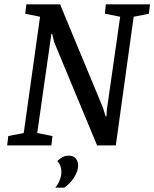

<svg xmlns="http://www.w3.org/2000/svg" viewBox="-20 -668 709 882"><path d="M13 0 18 -43 89 -57 164 -591 96 -605 101 -648H256L453 -173L465 -134H469L471 -165L532 -591L462 -605L466 -648H669L664 -605L594 -591L512 0H426L229 -474L220 -512H216L151 -57L221 -43L216 0ZM234 194Q247 179 254.5 159Q262 139 262 122Q262 109 258 96Q254 83 243 72Q255 60 268 53.5Q281 47 294 47Q319 47 329 61Q339 75 339 92Q339 118 320.5 147Q302 176 275 194Z"/></svg>

Font: Faustina Light Medium
Style: Italic
Weight: 500
Italic angle: -8°
Version: Version 1.200